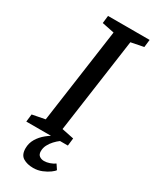

<svg xmlns="http://www.w3.org/2000/svg" viewBox="-212 -704 760 940"><g transform="rotate(30 168.0 -234.0)"><path d="M13 0 18 -43 90 -57 165 -591 96 -605 101 -648H336L331 -605L260 -591L185 -57L253 -43L248 0ZM155 180Q121 180 98 166Q75 152 75 115Q75 86 89.5 61.5Q104 37 128 17.5Q152 -2 180 -15H225Q217 -10 203.5 0Q190 10 177 24Q164 38 155.5 54.5Q147 71 147 90Q147 108 158 116Q169 124 184 124Q199 124 215 118.5Q231 113 244 104L262 131Q258 138 242.5 149.5Q227 161 204 170.5Q181 180 155 180Z"/></g></svg>

Font: Faustina Light Medium
Style: Italic
Weight: 500
Italic angle: -8°
Version: Version 1.200